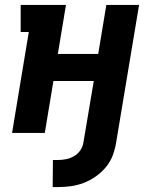

<svg xmlns="http://www.w3.org/2000/svg" viewBox="-20 -540 640 780"><path d="M215 220H194L195 110H215Q232 110 249 106.5Q266 103 281.5 94Q297 85 307 69.5Q317 54 319 38L361 -211H197L162 0H29L97 -410H64V-520H248L215 -321H379L412 -520H545L452 38Q448 64 438.5 90Q429 116 411 138Q393 160 369.5 176.5Q346 193 320 203Q294 213 267.5 216.5Q241 220 215 220Z"/></svg>

Font: Iosevka Etoile Extrabold
Style: Italic
Weight: 800
Italic angle: -9°
Designer: Belleve Invis
Foundry: Belleve Invis
Version: Version 22.1.2; ttfautohint (v1.8.4)